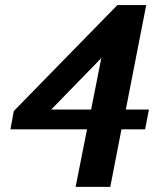

<svg xmlns="http://www.w3.org/2000/svg" viewBox="-20 -707 638 754"><path d="M181.2 -276.9H337.9L377.9 -479ZM549.8 -199.2H457L413.1 26.9H276.9L321.8 -199.2H21L34.2 -271L440.9 -687H554.2L474.1 -276.9H564.9Z"/></svg>

Font: Charis SIL CyrE
Style: Bold Italic
Weight: 700
Italic angle: -11°
Foundry: SIL International
Version: Version 5.000